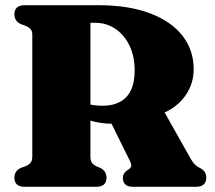

<svg xmlns="http://www.w3.org/2000/svg" viewBox="-20 -720 830 740"><path d="M726.5 -453.5Q726.5 -399 696.8 -354.8Q667 -310.5 614.5 -286.5L714.5 -109Q723 -94 730.8 -86.2Q738.5 -78.5 752.5 -71.5Q775 -60 775 -35Q775 0 734 0H492.5Q453.5 0 453.5 -35Q453.5 -50.5 468 -62L475.5 -67Q483.5 -72 485.5 -79Q487.5 -86 481 -99L410 -243Q386 -243.5 365.8 -246.8Q345.5 -250 328.5 -255V-116.5Q328.5 -101 334.2 -93Q340 -85 352 -79L368.5 -72Q390.5 -59.5 390.5 -35Q390.5 0 350 0H76.5Q35.5 0 35.5 -35Q35.5 -61.5 60.5 -73L80 -80Q92 -85.5 98.2 -93.5Q104.5 -101.5 104.5 -116.5V-586Q104.5 -600 98.2 -607.2Q92 -614.5 80 -620L60.5 -627Q35.5 -638.5 35.5 -665Q35.5 -700 76.5 -700H356.5Q475.5 -700 558 -668.8Q640.5 -637.5 683.5 -582Q726.5 -526.5 726.5 -453.5ZM328.5 -632V-317Q348 -312.5 376 -312.5Q434.5 -312.5 466.8 -346Q499 -379.5 499 -449.5Q499 -502.5 479.2 -543.8Q459.5 -585 425.2 -608.5Q391 -632 348 -632Z"/></svg>

Font: Fraunces 72pt Soft Black
Style: Regular
Weight: 900
Version: Version 1.000;[b76b70a41]